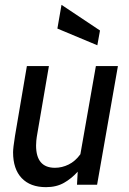

<svg xmlns="http://www.w3.org/2000/svg" viewBox="-20 -763 534 793"><path d="M170 10Q105 10 69.5 -27.5Q34 -65 34 -134Q34 -143 36 -160Q38 -177 42 -202L91 -490H182L135 -216Q131 -194 130 -182Q129 -170 129 -162Q129 -70 207 -70Q236 -70 263.5 -83.5Q291 -97 312 -126L376 -490H467L381 0H298L301 -54Q276 -26 244.5 -8Q213 10 170 10ZM382 -576 217 -645 234 -743 393 -637Z"/></svg>

Font: Cabin VF Beta
Style: Italic
Weight: 400
Italic angle: -7°
Designer: Pablo Impallari
Foundry: Pablo Impallari. http://www.impallari.com Igino Marini. http://www.ikern.com
Version: Version 2.300